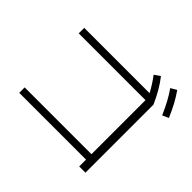

<svg xmlns="http://www.w3.org/2000/svg" viewBox="-191 -1054 1320 1320"><g transform="rotate(45 469.0 -393.5)"><path d="M729.5 -36.1H80.1V-88.9H729.5V-614.3H80.1V-668H715.3Q685.1 -725.1 645.5 -777.3L687.5 -806.6Q717.8 -768.1 741.9 -726.3Q766.1 -684.6 790 -631.8V30.3H729.5ZM791 -793 834 -818.4Q862.8 -777.3 885.3 -735.4Q907.7 -693.4 929.7 -641.6L884.8 -621.1Q860.4 -675.8 838.6 -716.3Q816.9 -756.8 791 -793Z"/></g></svg>

Font: Pretendard JP Light
Style: Regular
Weight: 300
Designer: Base glyphs from Inter by Rasmus Andersson; Hangeul glyphs from Noto Sans CJK(Source Han Sans) by Jang Soo-young and Kan
Foundry: Kil Hyung-jin
Version: Version 1.309